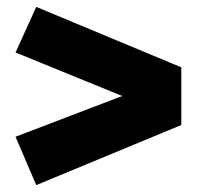

<svg xmlns="http://www.w3.org/2000/svg" viewBox="-20 -611 570 556"><path d="M505 -416V-249L85 -75L25 -215L334 -333L25 -459L85 -591Z"/></svg>

Font: FiraGO Heavy
Style: Regular
Weight: 900
Designer: bBox Type
Foundry: bBox Type GmbH
Version: Version 1.001